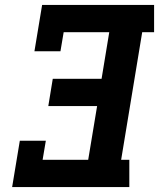

<svg xmlns="http://www.w3.org/2000/svg" viewBox="-20 -755 642 775"><path d="M29 0 60 -187H165L152 -110H336L372 -327H175L193 -437H390L421 -625H237L224 -548H119L150 -735H602V-625H554L469 -110H502V0Z"/></svg>

Font: Iosevka HT Extrabold Extended
Style: Italic
Weight: 800
Width: 7
Italic angle: -9°
Monospace: yes
Designer: Belleve Invis
Foundry: Belleve Invis
Version: Version 32.3.0; ttfautohint (v1.8.4)